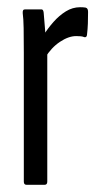

<svg xmlns="http://www.w3.org/2000/svg" viewBox="-20 -512 282 532"><path d="M53 0Q46 0 46 -9V-366Q46 -408 45.5 -434.5Q45 -461 43 -475Q42 -486 49 -486H95Q100 -486 101 -477Q103 -457 105 -428.5Q107 -400 107 -385L111 -379V-9Q111 0 104 0ZM105 -352 101 -415Q113 -434 128.5 -451.5Q144 -469 162.5 -480.5Q181 -492 202 -492Q211 -492 217 -491Q221 -490 222.5 -487Q224 -484 224 -479Q224 -462 223.5 -447Q223 -432 221 -415Q220 -408 214 -409Q209 -411 203.5 -411.5Q198 -412 191 -412Q170 -412 146 -396Q122 -380 105 -352Z"/></svg>

Font: Sofia Sans Extra Condensed
Style: Regular
Weight: 400
Designer: Botio Nikoltchev, Ani Petrova
Foundry: lettersoup
Version: Version 4.101